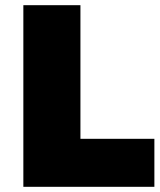

<svg xmlns="http://www.w3.org/2000/svg" viewBox="-20 -720 615 740"><path d="M70 -700H290V-185H575V0H70Z"/></svg>

Font: Jost* Black
Style: Regular
Weight: 900
Version: Version 3.7